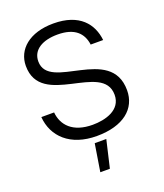

<svg xmlns="http://www.w3.org/2000/svg" viewBox="-167 -825 988 1159"><g transform="rotate(-20 327.0 -245.5)"><path d="M330.1 12.7C502.4 12.7 595.7 -67.4 595.7 -185.1C595.7 -476.1 151.4 -337.4 151.4 -531.2C151.4 -606.9 220.7 -644.5 315.4 -644.5C425.3 -644.5 473.6 -593.8 483.4 -519H563.5C552.2 -624.5 482.4 -715.8 314.5 -715.8C159.7 -715.8 71.3 -636.2 71.3 -531.2C71.3 -258.3 515.6 -397.9 515.6 -185.1C515.6 -86.4 410.6 -59.6 330.1 -59.6C201.7 -59.6 143.1 -126.5 135.7 -209.5H53.7C63.5 -82.5 159.7 12.7 330.1 12.7ZM274.4 225.1H335.9L377 48.8H302.7Z"/></g></svg>

Font: Faust Sans
Style: Regular
Weight: 400
Designer: Andreas Faust
Version: Version 1.003;Glyphs 3.1.2 (3151)